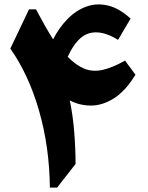

<svg xmlns="http://www.w3.org/2000/svg" viewBox="-20 -852 670 872"><path d="M573.2 -767.6 516.1 -670.9Q442.4 -716.8 385.7 -701.2Q329.1 -685.5 287.6 -593.8Q326.7 -554.2 364 -539.6Q401.4 -524.9 445.3 -534.4Q489.3 -543.9 547.9 -576.7L595.2 -512.7Q549.8 -438.5 497.6 -405.5Q445.3 -372.6 393.3 -372.6Q341.3 -372.6 296.9 -396Q311 -329.1 317.1 -252.7Q323.2 -176.3 323.2 -107.4L239.3 0H206.5Q204.6 -184.6 157.5 -348.6Q110.4 -512.7 26.9 -631.3L111.8 -809.6H143.6Q165 -769.5 181.6 -739.7Q198.2 -710 221.2 -673.3Q248.5 -727.1 287.1 -766.1Q325.7 -805.2 372.1 -822Q418.5 -838.9 469.5 -827.1Q520.5 -815.4 573.2 -767.6Z"/></svg>

Font: Pinar-FD ExtraBold
Style: Regular
Weight: 800
Designer: Amin Abedi
Version: Version 3.000